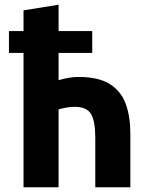

<svg xmlns="http://www.w3.org/2000/svg" viewBox="-20 -796 639 816"><path d="M80 0V-571H18V-664H80V-752L229 -776V-664H372V-571H229V-455Q244 -460 267.5 -464.5Q291 -469 313 -469Q399 -469 447 -438.5Q495 -408 514.5 -354Q534 -300 534 -228V0H385V-210Q385 -282 366.5 -312Q348 -342 298 -342Q278 -342 260.5 -338.5Q243 -335 229 -331V0Z"/></svg>

Font: Ubuntu Sans ExtraBold
Style: Regular
Weight: 800
Designer: Dalton Maag Ltd
Foundry: Dalton Maag Ltd
Version: Version 1.006; ttfautohint (v1.8.4.7-5d5b)